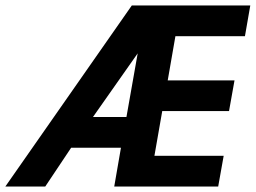

<svg xmlns="http://www.w3.org/2000/svg" viewBox="-54 -680 933 700"><path d="M741.5 0H362.5L387 -141.5H205.5L111 0H-34.5L426.5 -660H858.5L839 -548H585.5L557.5 -387H801L781 -275H537.5L509 -112H761.5ZM407 -253.5 448 -485.5 285 -253.5Z"/></svg>

Font: Lucymar Sans SemiBold
Style: Italic
Weight: 600
Italic angle: -10°
Foundry: The League of Moveable Type (original font) / Main changes by Cristiano Sobral with portions from Mirco Monsees
Version: Version 2.00;August 30, 2020;FontCreator 13.0.0.2681 64-bit